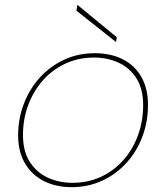

<svg xmlns="http://www.w3.org/2000/svg" viewBox="-20 -767 687 794"><path d="M276 7Q211 7 161 -18.5Q111 -44 83 -92Q55 -140 55 -207Q55 -276 78.5 -337.5Q102 -399 144.5 -446Q187 -493 245 -520Q303 -547 372 -547Q438 -547 487.5 -522Q537 -497 564.5 -449Q592 -401 592 -333Q592 -264 569 -202.5Q546 -141 503.5 -94Q461 -47 403 -20Q345 7 276 7ZM279 -11Q345 -11 399 -36.5Q453 -62 492 -107Q531 -152 551.5 -210Q572 -268 572 -332Q572 -400 544 -443.5Q516 -487 470 -508Q424 -529 369 -529Q303 -529 248.5 -503Q194 -477 155.5 -432.5Q117 -388 96 -330.5Q75 -273 75 -209Q75 -141 103.5 -97Q132 -53 178.5 -32Q225 -11 279 -11ZM296 -723 300 -747 463 -613 460 -593Z"/></svg>

Font: Poppins Variable
Style: Italic
Weight: 100
Italic angle: -10°
Designer: Jonny Pinhorn
Foundry: Indian Type Foundry
Version: Version 6.000